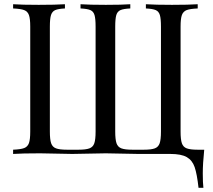

<svg xmlns="http://www.w3.org/2000/svg" viewBox="-20 -728 1005 908"><path d="M123 -106V-602.1Q123 -639.6 116.9 -656.7Q110.8 -673.8 94.5 -680.2Q78.1 -686.5 42 -688V-708Q83 -705.1 163.1 -705.1Q243.2 -705.1 287.1 -708V-688Q255.4 -686.5 241 -680.2Q226.6 -673.8 221.2 -656.7Q215.8 -639.6 215.8 -602.1V-106Q215.8 -68.4 221.9 -50.5Q228 -32.7 244.9 -26.4Q261.7 -20 296.9 -20H351.1Q386.2 -20 403.1 -26.4Q419.9 -32.7 426 -50.5Q432.1 -68.4 432.1 -106V-602.1Q432.1 -639.6 427 -656.7Q421.9 -673.8 407.5 -680.2Q393.1 -686.5 360.8 -688V-708Q404.3 -705.1 480.5 -705.1Q556.6 -705.1 596.2 -708V-688Q564 -686.5 549.6 -680.2Q535.2 -673.8 530 -656.7Q524.9 -639.6 524.9 -602.1V-106Q524.9 -68.4 531 -50.5Q537.1 -32.7 554 -26.4Q570.8 -20 606 -20H660.2Q695.3 -20 712.2 -26.4Q729 -32.7 735.1 -50.5Q741.2 -68.4 741.2 -106V-602.1Q741.2 -639.6 736.1 -656.7Q731 -673.8 716.6 -680.2Q702.1 -686.5 669.9 -688V-708Q713.9 -705.1 793.5 -705.1Q873 -705.1 915 -708V-688Q878.9 -686.5 862.5 -680.2Q846.2 -673.8 840.1 -656.7Q834 -639.6 834 -602.1V-106Q834 -68.4 840.1 -50.5Q846.2 -32.7 863 -26.4Q879.9 -20 915 -20H945.8Q939 45.9 939 91.8Q939 137.7 941.9 160.2H918.9Q911.6 94.7 900.6 62.5Q889.6 30.3 863.5 15.1Q837.4 0 785.2 0H633.8L480 -2.9L321.8 0L169.9 -2.9Q84 -2.9 42 0V-20Q78.1 -21.5 94.5 -27.8Q110.8 -34.2 116.9 -51.3Q123 -68.4 123 -106Z"/></svg>

Font: PlayfairDisplay-Regular
Style: Regular
Weight: 400
Designer: Claus Eggers Sørensen
Foundry: Claus Eggers Sørensen
Version: Version 1.002;PS 001.002;hotconv 1.0.70;makeotf.lib2.5.58329